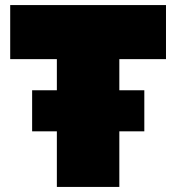

<svg xmlns="http://www.w3.org/2000/svg" viewBox="-20 -733 691 753"><path d="M106 -218V-379Q158 -379 207 -379Q256 -379 300 -379H352Q396.5 -379 445.5 -379Q494.5 -379 546 -379V-218Q494.5 -218 445.5 -218Q396.5 -218 352 -218H300Q256 -218 207 -218Q158 -218 106 -218ZM203 0Q203 -55.5 203 -108.2Q203 -161 203 -229V-434Q203 -505.5 203 -560.5Q203 -615.5 203 -673L294 -501H189Q136.5 -501 96.2 -501Q56 -501 20 -501V-713H631V-501Q595 -501 554.8 -501Q514.5 -501 462 -501H357L448 -673Q448 -615.5 448 -560.5Q448 -505.5 448 -434V-229Q448 -161 448 -108.2Q448 -55.5 448 0Z"/></svg>

Font: Commissioner Thin Black
Style: Regular
Weight: 900
Version: Version 1.000